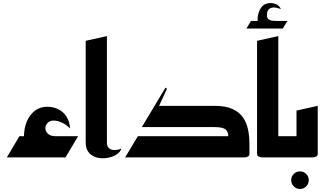

<svg xmlns="http://www.w3.org/2000/svg" viewBox="-20 -1038 2140 1266"><path d="M138 -46V-136Q138 -194 157.5 -238.5Q177 -283 211 -308.5Q245 -334 289 -334Q333 -334 366 -317Q399 -300 419 -268Q439 -236 442 -191Q417 -217 387.5 -230Q358 -243 334 -243Q308 -243 293.5 -227Q279 -211 279 -194Q279 -180 286.5 -167.5Q294 -155 309 -147.5Q324 -140 348 -140H401L402 -46ZM25 0 108 -140H495L412 0Z M780 -58Q774 -36 748.5 -19.5Q723 -3 688.5 3Q654 9 621.5 1.5Q589 -6 567 -30.5Q545 -55 545 -100V-769L685 -800V-100Q685 -75 696 -63.5Q707 -52 723 -49.5Q739 -47 755 -50.5Q771 -54 780 -58Z M805 0 889 -140H1485Q1486 -167 1468.5 -183.5Q1451 -200 1395 -200H915L1071 -460L1081 -453L1029 -340H1395Q1469 -340 1514 -319Q1559 -298 1582.5 -263Q1606 -228 1615 -186Q1624 -144 1624.5 -101.5Q1625 -59 1625 -23Q1625 -11 1615 -6Q1605 -1 1595 -0.5Q1585 0 1585 0Z M1678 -859V-892Q1678 -911 1679 -922.5Q1680 -934 1684 -949Q1692 -979 1711 -998.5Q1730 -1018 1769 -1018Q1783 -1018 1802.5 -1009.5Q1822 -1001 1832 -978Q1826 -981 1806 -986Q1786 -991 1772 -987Q1756 -983 1749 -972.5Q1742 -962 1741 -952.5Q1740 -943 1740 -939Q1740 -919 1750.5 -911Q1761 -903 1775.5 -901.5Q1790 -900 1802 -900H1828L1829 -859ZM1605 -850 1635 -900H1875L1845 -850Z M1715 0Q1715 0 1705 -0.5Q1695 -1 1685 -6Q1675 -11 1675 -23V-769L1815 -800V-140H1895V0Z M1958 208Q1934 208 1917 191Q1900 174 1900 150Q1900 126 1917 109Q1934 92 1958 92Q1982 92 1999 109Q2016 126 2016 150Q2016 174 1999 191Q1982 208 1958 208Z M1855 0V-140H1935V-309L2075 -340V-23Q2075 -11 2065 -6Q2055 -1 2045 -0.5Q2035 0 2035 0Z"/></svg>

Font: Reem Kufi Fun
Style: Regular
Weight: 400
Designer: Khaled Hosny
Version: Version 1.005